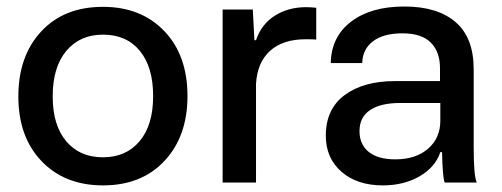

<svg xmlns="http://www.w3.org/2000/svg" viewBox="-20 -558 1534 587"><path d="M294.9 8.8Q178.2 8.8 107.2 -65.2Q36.1 -139.2 36.1 -263.2Q36.1 -386.7 106 -461.9Q175.8 -537.1 294.9 -537.1Q411.1 -537.1 482.2 -463.1Q553.2 -389.2 553.2 -264.2Q553.2 -141.6 483.2 -66.4Q413.1 8.8 294.9 8.8ZM141.1 -263.2Q141.1 -175.3 182.4 -126.2Q223.6 -77.1 294.9 -77.1Q365.2 -77.1 406.7 -126.2Q448.2 -175.3 448.2 -264.2Q448.2 -353 407.5 -402.6Q366.7 -452.1 294.9 -452.1Q224.6 -452.1 182.9 -402.6Q141.1 -353 141.1 -263.2Z M660.6 0V-528.8H752.9L757.8 -435.1H762.7Q779.3 -484.4 820.6 -510.3Q861.8 -536.1 916 -536.1Q929.2 -536.1 946.8 -534.2V-437Q939 -438 915 -438Q844.7 -438 805.7 -402.6Q766.6 -367.2 762.7 -301.8V0Z M1150.4 8.8Q1071.8 8.8 1023.9 -33Q976.1 -74.7 976.1 -143.1Q976.1 -224.6 1033.7 -267.3Q1091.3 -310.1 1187.5 -310.1H1325.2V-350.1Q1325.2 -399.4 1297.1 -427.7Q1269 -456.1 1210.4 -456.1Q1151.9 -456.1 1120.1 -431.6Q1088.4 -407.2 1087.4 -365.2H991.2Q992.7 -445.3 1053.2 -491.7Q1113.8 -538.1 1216.3 -538.1Q1317.4 -538.1 1372.8 -490.5Q1428.2 -442.9 1428.2 -346.2V-107.9Q1428.2 -19.5 1437.5 0H1339.4Q1333 -17.6 1331.5 -92.8H1326.2Q1310.5 -46.4 1262.5 -18.8Q1214.4 8.8 1150.4 8.8ZM1079.1 -157.2Q1079.1 -116.2 1107.4 -93.5Q1135.7 -70.8 1188.5 -70.8Q1251 -70.8 1288.6 -103.3Q1326.2 -135.7 1326.2 -189V-243.2H1204.1Q1143.6 -243.2 1111.3 -221.4Q1079.1 -199.7 1079.1 -157.2Z"/></svg>

Font: Lumene Sans Medium
Style: Regular
Weight: 500
Designer: Deni Anggara
Version: Version 1.003;Glyphs 3.1.2 (3151)